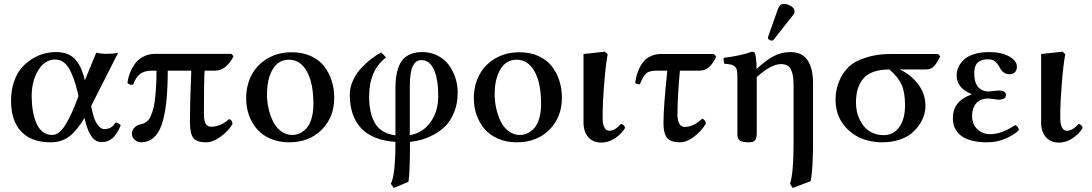

<svg xmlns="http://www.w3.org/2000/svg" viewBox="-20 -701 5452 959"><path d="M138.2 -221.2Q138.2 -182.6 143.8 -149.2Q149.4 -115.7 160.9 -87.6Q172.4 -59.6 192.6 -43.2Q212.9 -26.9 240.2 -26.9Q271 -26.9 298.6 -65.4Q326.2 -104 355 -176.8L372.1 -221.2L366.2 -246.1Q347.7 -323.2 321.8 -363.5Q295.9 -403.8 255.9 -403.8Q204.1 -403.8 171.1 -350.1Q138.2 -296.4 138.2 -221.2ZM35.2 -198.2Q35.2 -250 49.8 -292.5Q64.5 -335 87.6 -361.8Q110.8 -388.7 141.1 -407.2Q171.4 -425.8 200.9 -433.3Q230.5 -440.9 259.8 -440.9Q293.5 -440.9 318.6 -430.4Q343.8 -419.9 360.1 -399.4Q376.5 -378.9 386.5 -355.2Q396.5 -331.5 403.8 -299.8L460.9 -438Q484.9 -432.1 512.2 -432.1Q544.9 -432.1 569.8 -437L435.1 -170.9L444.8 -129.9Q453.6 -95.2 469.2 -75.7Q484.9 -56.2 500 -56.2Q518.1 -56.2 531.5 -63Q544.9 -69.8 557.1 -88.9Q573.2 -87.4 583 -75.2Q565.4 -32.2 542.7 -11.7Q520 8.8 487.8 8.8Q460 8.8 441.2 -14.2Q422.4 -37.1 409.2 -83L401.9 -111.8Q361.8 -44.9 323.5 -17.6Q285.2 9.8 233.9 9.8Q136.2 9.8 85.7 -44.2Q35.2 -98.1 35.2 -198.2Z M1135.7 -432.1 1146.5 -419.9Q1131.8 -389.6 1108.2 -368.9Q1084.5 -348.1 1054.7 -348.1H1002Q998.5 -306.2 998.5 -129.9Q998.5 -67.9 1033.7 -67.9Q1082 -67.9 1123.5 -106Q1138.2 -104.5 1141.6 -83Q1123.5 -48.8 1083.5 -19.5Q1043.5 9.8 1009.8 9.8Q962.4 9.8 945.6 -12Q928.7 -33.7 928.7 -91.8Q928.7 -190.4 935.5 -348.1H817.9Q817.9 -162.1 786.9 -76.2Q755.9 9.8 683.6 9.8Q666.5 9.8 652.6 -3.2Q638.7 -16.1 638.7 -34.2Q638.7 -48.3 649.4 -61.3Q660.2 -74.2 678.7 -79.1Q689.5 -81.5 696 -84Q702.6 -86.4 712.4 -93.5Q722.2 -100.6 728 -111.3Q733.9 -122.1 741 -142.1Q748 -162.1 752 -189.2Q755.9 -216.3 758.8 -256.6Q761.7 -296.9 761.7 -348.1H738.8Q701.7 -348.1 679.9 -331.8Q658.2 -315.4 645.5 -278.8Q637.2 -275.9 627.4 -279.5Q617.7 -283.2 616.7 -289.1Q620.1 -313.5 629.2 -336.9Q638.2 -360.4 654.1 -382.6Q669.9 -404.8 696.5 -418.5Q723.1 -432.1 756.8 -432.1Z M1209.5 -210Q1209.5 -273.9 1236.3 -325.7Q1263.2 -377.4 1315.7 -408.7Q1368.2 -439.9 1437.5 -439.9Q1490.2 -439.9 1531.7 -421.4Q1573.2 -402.8 1598.4 -370.6Q1623.5 -338.4 1636.5 -298.3Q1649.4 -258.3 1649.4 -212.9Q1649.4 -115.7 1586.9 -53Q1524.4 9.8 1423.3 9.8Q1372.6 9.8 1331.1 -8.1Q1289.6 -25.9 1263.4 -56.4Q1237.3 -86.9 1223.4 -126.2Q1209.5 -165.5 1209.5 -210ZM1423.3 -402.8Q1370.1 -402.8 1341.8 -354.2Q1313.5 -305.7 1313.5 -230Q1313.5 -195.3 1321 -160.6Q1328.6 -126 1343.3 -95.5Q1357.9 -64.9 1383.1 -45.9Q1408.2 -26.9 1439.5 -26.9Q1459 -26.9 1477.1 -35.2Q1495.1 -43.5 1511 -60.8Q1526.9 -78.1 1536.1 -109.4Q1545.4 -140.6 1545.4 -182.1Q1545.4 -286.6 1512.5 -344.7Q1479.5 -402.8 1423.3 -402.8Z M2168.9 -220.2Q2168.9 -306.6 2147.2 -353.8Q2125.5 -400.9 2084 -400.9Q2056.6 -400.9 2041.7 -370.6Q2026.9 -340.3 2026.9 -267.1V-25.9Q2093.3 -37.6 2131.1 -91.8Q2168.9 -146 2168.9 -220.2ZM2020 207 1946.8 237.8 1932.1 216.8Q1955.1 174.3 1955.1 7.8Q1839.4 -0.5 1783.2 -61.3Q1727.1 -122.1 1727.1 -228Q1727.1 -265.6 1744.4 -302Q1761.7 -338.4 1788.1 -365.2Q1814.5 -392.1 1838.9 -410.4Q1863.3 -428.7 1884.8 -439L1908.2 -414.1Q1823.7 -349.6 1823.7 -219.2Q1823.7 -179.7 1830.1 -148.2Q1836.4 -116.7 1850.6 -89.8Q1864.7 -63 1891.1 -46.4Q1917.5 -29.8 1955.1 -24.9V-259.8Q1955.1 -290.5 1958.3 -315.4Q1961.4 -340.3 1970.2 -364.5Q1979 -388.7 1993.2 -404.8Q2007.3 -420.9 2031.5 -430.9Q2055.7 -440.9 2087.9 -440.9Q2130.4 -440.9 2165 -423.6Q2199.7 -406.2 2221.2 -377.4Q2242.7 -348.6 2254.4 -312.7Q2266.1 -276.9 2266.1 -237.8Q2266.1 -183.6 2248.3 -140.4Q2230.5 -97.2 2204.8 -71.3Q2179.2 -45.4 2144.8 -27.6Q2110.4 -9.8 2082.5 -2.4Q2054.7 4.9 2027.8 7.8Q2027.8 165.5 2020 207Z M2346.7 -210Q2346.7 -273.9 2373.5 -325.7Q2400.4 -377.4 2452.9 -408.7Q2505.4 -439.9 2574.7 -439.9Q2627.4 -439.9 2668.9 -421.4Q2710.4 -402.8 2735.6 -370.6Q2760.7 -338.4 2773.7 -298.3Q2786.6 -258.3 2786.6 -212.9Q2786.6 -115.7 2724.1 -53Q2661.6 9.8 2560.5 9.8Q2509.8 9.8 2468.3 -8.1Q2426.8 -25.9 2400.6 -56.4Q2374.5 -86.9 2360.6 -126.2Q2346.7 -165.5 2346.7 -210ZM2560.5 -402.8Q2507.3 -402.8 2479 -354.2Q2450.7 -305.7 2450.7 -230Q2450.7 -195.3 2458.3 -160.6Q2465.8 -126 2480.5 -95.5Q2495.1 -64.9 2520.3 -45.9Q2545.4 -26.9 2576.7 -26.9Q2596.2 -26.9 2614.3 -35.2Q2632.3 -43.5 2648.2 -60.8Q2664.1 -78.1 2673.3 -109.4Q2682.6 -140.6 2682.6 -182.1Q2682.6 -286.6 2649.7 -344.7Q2616.7 -402.8 2560.5 -402.8Z M2990.2 -107.9Q2990.2 -83 2998.3 -65.4Q3006.3 -47.9 3023.4 -47.9Q3051.8 -47.9 3082.5 -83Q3099.6 -76.2 3102.1 -62Q3085 -32.7 3052.2 -10.7Q3019.5 11.2 2983.4 11.2Q2941.9 11.2 2918.2 -16.1Q2894.5 -43.5 2894.5 -88.9V-431.2L3001.5 -442.9L3015.1 -430.2Q3004.4 -371.6 2997.3 -277.8Q2990.2 -184.1 2990.2 -146Z M3313 -348.1H3259.8Q3223.6 -348.1 3208 -335Q3192.4 -321.8 3175.8 -279.8Q3158.2 -279.8 3152.8 -288.1Q3155.3 -306.2 3159.7 -323.5Q3164.1 -340.8 3173.8 -361.1Q3183.6 -381.3 3196.8 -396.2Q3210 -411.1 3231.7 -421.1Q3253.4 -431.2 3279.8 -431.2H3545.9L3557.1 -418.9Q3526.9 -348.1 3475.1 -348.1H3376Q3363.8 -215.3 3363.8 -130.9Q3363.8 -99.1 3373.3 -83Q3382.8 -66.9 3398.9 -66.9Q3443.8 -66.9 3486.8 -107.9Q3502.4 -105 3505.9 -84Q3482.4 -44.4 3445.8 -17.3Q3409.2 9.8 3376 9.8Q3331.5 9.8 3312.7 -11.2Q3293.9 -32.2 3293.9 -86.9Q3293.9 -165 3313 -348.1Z M3663.1 -30.8V-314.9Q3663.1 -337.4 3660.9 -349.1Q3658.7 -360.8 3650.6 -368.4Q3642.6 -376 3631.6 -378.4Q3620.6 -380.9 3597.7 -382.8Q3592.3 -399.4 3595.7 -412.1Q3681.6 -422.9 3735.8 -442.9Q3749 -442.9 3752 -432.1Q3758.8 -406.7 3758.8 -356Q3800.8 -396.5 3840.8 -418.7Q3880.9 -440.9 3928.7 -440.9Q4041 -440.9 4041 -282.2V3.9Q4041 146 4028.8 204.1L3939 237.8L3925.8 216.8Q3943.8 167.5 3943.8 3.9V-269Q3943.8 -295.9 3941.7 -314Q3939.5 -332 3933.1 -348.4Q3926.8 -364.7 3913.8 -372.8Q3900.9 -380.9 3880.9 -380.9Q3831.5 -380.9 3759.8 -315.9V-37.1Q3759.8 -11.7 3751.7 -1Q3743.7 9.8 3722.7 9.8Q3687.5 9.8 3675.3 1Q3663.1 -7.8 3663.1 -30.8ZM3897 -681.2Q3913.6 -681.2 3931.2 -670.2Q3948.7 -659.2 3948.7 -645Q3948.7 -635.3 3942.9 -627.9L3846.7 -505.9Q3840.8 -498 3835 -498Q3828.6 -498 3822.3 -502.2Q3815.9 -506.3 3815.9 -511.2Q3815.9 -515.1 3817.9 -521L3866.7 -659.2Q3872.6 -671.4 3878.4 -676.3Q3884.3 -681.2 3897 -681.2Z M4394.5 -25.9Q4441.9 -25.9 4471.2 -65.7Q4500.5 -105.5 4500.5 -174.8Q4500.5 -240.7 4482.7 -279.3Q4464.8 -317.9 4422.4 -354Q4375.5 -354 4342 -341.8Q4308.6 -329.6 4290.3 -306.4Q4272 -283.2 4263.7 -254.4Q4255.4 -225.6 4255.4 -188Q4255.4 -166.5 4259.8 -145Q4264.2 -123.5 4274.9 -101.8Q4285.6 -80.1 4301 -63.5Q4316.4 -46.9 4340.6 -36.4Q4364.7 -25.9 4394.5 -25.9ZM4605.5 -354H4473.6Q4526.4 -330.6 4564.5 -282.2Q4602.5 -233.9 4602.5 -171.9Q4602.5 -150.4 4595.7 -127.2Q4588.9 -104 4572.5 -79.1Q4556.2 -54.2 4532.5 -34.7Q4508.8 -15.1 4470.9 -2.7Q4433.1 9.8 4387.7 9.8Q4284.7 9.8 4219 -50Q4153.3 -109.9 4153.3 -204.1Q4153.3 -250 4170.2 -292.5Q4187 -335 4218.3 -366.2Q4246.1 -394 4302.5 -412.6Q4358.9 -431.2 4424.3 -431.2H4665.5L4676.3 -418.9Q4667 -401.4 4662.4 -393.6Q4657.7 -385.7 4648.7 -374.5Q4639.6 -363.3 4629.2 -358.6Q4618.7 -354 4605.5 -354Z M4739.3 -110.8Q4739.3 -196.8 4832.5 -229V-231Q4795.4 -246.6 4776.9 -269.3Q4758.3 -292 4758.3 -326.2Q4758.3 -346.2 4766.8 -365Q4775.4 -383.8 4793 -401.6Q4810.5 -419.4 4844 -430.2Q4877.4 -440.9 4921.4 -440.9Q4981 -440.9 5020 -419.4Q5059.1 -397.9 5059.1 -368.2Q5059.1 -348.1 5047.9 -339.1Q5036.6 -330.1 5022.5 -330.1Q4990.7 -330.1 4974.1 -362.8Q4962.9 -382.8 4950.2 -393.8Q4937.5 -404.8 4915.5 -404.8Q4902.3 -404.8 4892.1 -402.6Q4881.8 -400.4 4870.4 -393.8Q4858.9 -387.2 4852.5 -372.3Q4846.2 -357.4 4846.2 -335Q4846.2 -287.6 4866 -265.9Q4885.7 -244.1 4917.5 -244.1Q4919.9 -244.1 4942.6 -246.6Q4965.3 -249 4968.3 -249Q5004.4 -249 5004.4 -227.1Q5004.4 -203.1 4967.3 -203.1Q4963.9 -203.1 4943.1 -206.1Q4922.4 -209 4916.5 -209Q4878.4 -209 4856.9 -186Q4835.4 -163.1 4835.4 -121.1Q4835.4 -81.1 4861.3 -55.9Q4887.2 -30.8 4924.3 -30.8Q4983.9 -30.8 5050.3 -76.2Q5065.9 -70.8 5069.3 -50.8Q5041.5 -24.9 4999.8 -7.6Q4958 9.8 4910.2 9.8Q4870.6 9.8 4839.8 2.7Q4809.1 -4.4 4790.5 -16.1Q4772 -27.8 4760 -43.9Q4748 -60.1 4743.7 -76.2Q4739.3 -92.3 4739.3 -110.8Z M5275.9 -107.9Q5275.9 -83 5283.9 -65.4Q5292 -47.9 5309.1 -47.9Q5337.4 -47.9 5368.2 -83Q5385.3 -76.2 5387.7 -62Q5370.6 -32.7 5337.9 -10.7Q5305.2 11.2 5269 11.2Q5227.5 11.2 5203.9 -16.1Q5180.2 -43.5 5180.2 -88.9V-431.2L5287.1 -442.9L5300.8 -430.2Q5290 -371.6 5283 -277.8Q5275.9 -184.1 5275.9 -146Z"/></svg>

Font: Common Serif Medium
Style: Regular
Weight: 500
Designer: Philipp H. Poll, Khaled Hosny
Foundry: Stefan Peev, Context Ltd.
Version: Version 1.026